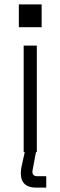

<svg xmlns="http://www.w3.org/2000/svg" viewBox="-20 -694 276 876"><path d="M88 0H93L84 40C79 61 75 79 75 98C75 140 100 162 143 162H191V110H150C136 110 128 103 128 91C128 82 130 77 132 65L144 0H148V-486H88ZM66 -570H170V-674H66Z"/></svg>

Font: Meta Space Light
Style: Regular
Weight: 300
Designer: Meta Pool / Florian Karsten
Foundry: Meta Pool / Florian Karsten
Version: Version 2.000;Glyphs 3.1.1 (3137)